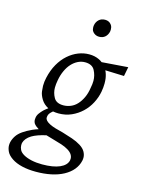

<svg xmlns="http://www.w3.org/2000/svg" viewBox="-203 -754 848 1142"><g transform="rotate(15 221.5 -183.0)"><path d="M174 -63Q156 -63 140 -66Q136 -63 132 -59Q125 -53 120 -45.5Q115 -38 114 -30Q113 -25 113 -21Q113 -12 120.5 -3.5Q128 5 143.5 13Q159 21 181 27.5Q203 34 228 40Q259 49 289.5 59.5Q320 70 343 84.5Q366 99 376 117Q386 135 386 153Q386 162 384 172Q377 203 356.5 228Q336 253 303 271Q270 289 227 298Q184 307 133 307Q86 307 48 298Q10 289 -16 271.5Q-42 254 -51.5 234Q-61 214 -61 196Q-61 187 -59 177Q-54 156 -41.5 137Q-29 118 -6 102Q17 86 50 71Q66 64 85 58Q66 47 55 33Q48 22 48 9Q48 3 49 -3Q51 -18 60.5 -31Q70 -44 82 -56Q94 -67 108 -77Q79 -92 63.5 -117.5Q48 -143 45.5 -165Q43 -187 43 -198Q43 -223 49 -249Q60 -298 81.5 -335.5Q103 -373 132 -398.5Q161 -424 194 -437Q227 -450 261 -450Q295 -450 322 -437Q333 -432 343 -424L504 -436L493 -379L377 -383Q387 -363 391 -337Q393 -323 393 -306Q393 -282 388 -254Q381 -217 363 -182.5Q345 -148 317 -121.5Q289 -95 253 -79Q217 -63 174 -63ZM189 -117Q212 -117 234 -126Q256 -135 273 -153.5Q290 -172 302.5 -198.5Q315 -225 320 -260Q325 -284 325 -304Q325 -337 309 -367.5Q293 -398 249 -398Q226 -398 205 -387.5Q184 -377 167 -358.5Q150 -340 137.5 -313Q125 -286 119 -253Q114 -227 114 -206Q114 -174 130 -145.5Q146 -117 189 -117ZM187 95Q163 88 139 81Q84 93 52 112Q18 133 10 163Q9 170 9 176Q9 190 16 204.5Q23 219 43 230.5Q63 242 92.5 248.5Q122 255 158 255Q226 255 266 237.5Q306 220 313 189Q314 183 314 178Q314 165 306 152.5Q298 140 280 129Q262 118 237.5 110Q213 102 187 95ZM289 -566Q276 -566 266.5 -571Q257 -576 250.5 -583.5Q244 -591 242.5 -599.5Q241 -608 241 -613Q241 -619 242 -624Q246 -646 261 -659.5Q276 -673 299 -673Q311 -673 320.5 -668.5Q330 -664 336.5 -655.5Q343 -647 344.5 -639Q346 -631 346 -625Q346 -620 345 -613Q340 -591 325.5 -578.5Q311 -566 289 -566Z"/></g></svg>

Font: Isabella Sans
Style: Italic
Weight: 400
Italic angle: -12°
Designer: Christian Thalmann (Catharsis Fonts), Cristiano Sobral
Foundry: The Isabella Sans Project Authors
Version: Version 2.026; ttfautohint (v1.8.4.7-5d5b-dirty)